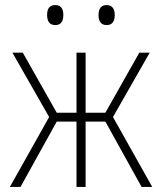

<svg xmlns="http://www.w3.org/2000/svg" viewBox="-20 -738 640 758"><path d="M401 -639C425 -639 433 -656 433 -679C433 -700 425 -718 401 -718C378 -718 369 -702 369 -679C369 -655 378 -639 401 -639ZM198 -639C223 -639 230 -657 230 -679C230 -700 223 -718 198 -718C175 -718 166 -703 166 -679C166 -655 175 -639 198 -639ZM19 0H61L204 -258H282V0H318V-258H396L539 0H581L426 -276L571 -530H530L396 -293H318V-530H282V-293H204L70 -530H29L174 -276Z"/></svg>

Font: Noto Sans Mono ExtraLight
Style: Regular
Weight: 200
Designer: Monotype Design Team
Foundry: Monotype Imaging Inc.
Version: Version 2.014